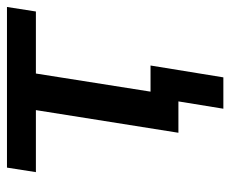

<svg xmlns="http://www.w3.org/2000/svg" viewBox="-75 -457 661 551"><g transform="rotate(-90 255.5 -181.5)"><path d="M219 129 240 0H150L215 -409H37L50 -492H511L498 -409H320L268 -80H343L309 129Z"/></g></svg>

Font: Nunito Sans 10pt SemiBold
Style: Italic
Weight: 600
Italic angle: -9°
Designer: Vernon Adams
Foundry: Vernon Adams
Version: Version 3.101;gftools[0.9.27]